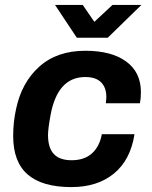

<svg xmlns="http://www.w3.org/2000/svg" viewBox="-20 -743 613 775"><path d="M550.8 -723.1 415 -590.8H290L202.1 -723.1H314L360.8 -654.8L434.1 -723.1ZM268.1 12.2Q150.4 12.2 91.8 -38.6Q33.2 -89.4 33.2 -193.8Q33.2 -250.5 44.9 -303.2Q67.4 -410.2 138.7 -474.1Q210 -538.1 324.2 -538.1Q430.2 -538.1 489.5 -494.6Q548.8 -451.2 548.8 -371.1Q548.8 -346.2 544.9 -326.2H407.2Q409.2 -343.8 409.2 -352.1Q409.2 -389.6 387.9 -410.9Q366.7 -432.1 324.2 -432.1Q212.4 -432.1 184.1 -278.8Q173.8 -222.2 173.8 -198.2Q173.8 -146.5 197.3 -121.3Q220.7 -96.2 269 -96.2Q320.3 -96.2 351.1 -123.8Q381.8 -151.4 391.1 -201.2H522.9Q506.8 -97.7 440.2 -42.7Q373.5 12.2 268.1 12.2Z"/></svg>

Font: Archivo
Style: Bold Italic
Weight: 700
Italic angle: -10°
Designer: Hector Gatti
Foundry: Omnibus-Type
Version: Version 2.001